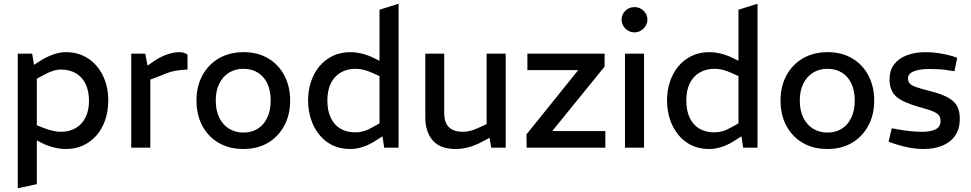

<svg xmlns="http://www.w3.org/2000/svg" viewBox="-20 -790 5194 1027"><path d="M75 217V-503H152L162 -443L194 -464Q229 -486 264.5 -498.5Q300 -511 333 -511Q400 -511 451 -477.5Q502 -444 530.5 -385.5Q559 -327 559 -252Q559 -195 542.5 -147.5Q526 -100 496 -65.5Q466 -31 424.5 -12Q383 7 333 7Q302 7 269.5 -1Q237 -9 208 -23L177 -39V195ZM305 -85Q351 -85 385 -105Q419 -125 437.5 -162Q456 -199 456 -250Q456 -302 438.5 -339.5Q421 -377 387 -397.5Q353 -418 305 -418Q285 -418 262 -410.5Q239 -403 212 -388L177 -369V-120L215 -105Q242 -95 263.5 -90Q285 -85 305 -85Z M682 0V-503H757L769 -439L808 -466Q838 -486 873 -498.5Q908 -511 940 -511Q951 -511 962 -508Q973 -505 983 -498V-418Q950 -417 918.5 -411.5Q887 -406 846 -388L784 -364V0Z M1282 7Q1206 7 1149.5 -26Q1093 -59 1062 -117.5Q1031 -176 1031 -252Q1031 -328 1062.5 -386.5Q1094 -445 1151 -478Q1208 -511 1283 -511Q1359 -511 1415 -477.5Q1471 -444 1501.5 -385.5Q1532 -327 1532 -252Q1532 -176 1500.5 -117.5Q1469 -59 1413 -26Q1357 7 1282 7ZM1282 -81Q1327 -81 1359.5 -102Q1392 -123 1410 -161.5Q1428 -200 1428 -252Q1428 -304 1410.5 -342Q1393 -380 1360 -401Q1327 -422 1282 -422Q1238 -422 1204.5 -401Q1171 -380 1152.5 -342Q1134 -304 1134 -252Q1134 -200 1152.5 -161.5Q1171 -123 1204.5 -102Q1238 -81 1282 -81Z M1854 7Q1799 7 1757.5 -13.5Q1716 -34 1687 -70.5Q1658 -107 1643 -153.5Q1628 -200 1628 -252Q1628 -305 1643 -351.5Q1658 -398 1687.5 -434Q1717 -470 1759 -490.5Q1801 -511 1854 -511Q1884 -511 1916.5 -503Q1949 -495 1979 -480L2010 -465V-738L2112 -770V0H2035L2026 -61L1993 -40Q1960 -18 1924.5 -5.5Q1889 7 1854 7ZM1731 -252Q1731 -199 1749 -160.5Q1767 -122 1800.5 -102Q1834 -82 1882 -82Q1902 -82 1924 -88Q1946 -94 1972 -109L2010 -130V-383L1972 -400Q1948 -411 1926 -416.5Q1904 -422 1882 -422Q1837 -422 1802.5 -402Q1768 -382 1749.5 -344Q1731 -306 1731 -252Z M2418 7Q2334 7 2294.5 -39Q2255 -85 2255 -162V-503H2356V-186Q2356 -134 2381.5 -109.5Q2407 -85 2456 -85Q2478 -85 2499 -91Q2520 -97 2543 -108L2583 -126V-503H2685V0H2607L2595 -78L2616 -62L2563 -34Q2525 -13 2488.5 -3Q2452 7 2418 7Z M2797 0 2796 -71 3073 -415H2801V-503H3214V-434L2934 -89H3218V0Z M3323 0V-503H3425V0ZM3374 -617Q3355 -617 3339 -626.5Q3323 -636 3314 -651.5Q3305 -667 3305 -686Q3305 -703 3314 -718.5Q3323 -734 3339 -743Q3355 -752 3374 -752Q3393 -752 3408.5 -743Q3424 -734 3433.5 -718.5Q3443 -703 3443 -685Q3443 -667 3433.5 -651.5Q3424 -636 3408.5 -626.5Q3393 -617 3374 -617Z M3774 7Q3719 7 3677.5 -13.5Q3636 -34 3607 -70.5Q3578 -107 3563 -153.5Q3548 -200 3548 -252Q3548 -305 3563 -351.5Q3578 -398 3607.5 -434Q3637 -470 3679 -490.5Q3721 -511 3774 -511Q3804 -511 3836.5 -503Q3869 -495 3899 -480L3930 -465V-738L4032 -770V0H3955L3946 -61L3913 -40Q3880 -18 3844.5 -5.5Q3809 7 3774 7ZM3651 -252Q3651 -199 3669 -160.5Q3687 -122 3720.5 -102Q3754 -82 3802 -82Q3822 -82 3844 -88Q3866 -94 3892 -109L3930 -130V-383L3892 -400Q3868 -411 3846 -416.5Q3824 -422 3802 -422Q3757 -422 3722.5 -402Q3688 -382 3669.5 -344Q3651 -306 3651 -252Z M4406 7Q4330 7 4273.5 -26Q4217 -59 4186 -117.5Q4155 -176 4155 -252Q4155 -328 4186.5 -386.5Q4218 -445 4275 -478Q4332 -511 4407 -511Q4483 -511 4539 -477.5Q4595 -444 4625.5 -385.5Q4656 -327 4656 -252Q4656 -176 4624.5 -117.5Q4593 -59 4537 -26Q4481 7 4406 7ZM4406 -81Q4451 -81 4483.5 -102Q4516 -123 4534 -161.5Q4552 -200 4552 -252Q4552 -304 4534.5 -342Q4517 -380 4484 -401Q4451 -422 4406 -422Q4362 -422 4328.5 -401Q4295 -380 4276.5 -342Q4258 -304 4258 -252Q4258 -200 4276.5 -161.5Q4295 -123 4328.5 -102Q4362 -81 4406 -81Z M4920 7Q4883 7 4845 0Q4807 -7 4767 -20L4733 -32L4750 -104L4782 -98Q4815 -92 4848.5 -88.5Q4882 -85 4913 -85Q4961 -85 4986 -99Q5011 -113 5011 -142Q5011 -158 5004.5 -169.5Q4998 -181 4976.5 -191.5Q4955 -202 4910 -214Q4844 -232 4806.5 -251.5Q4769 -271 4753.5 -298.5Q4738 -326 4738 -367Q4739 -416 4764 -447.5Q4789 -479 4832.5 -495Q4876 -511 4932 -511Q4968 -511 5005.5 -505Q5043 -499 5077 -489L5100 -481L5085 -409L5065 -412Q5032 -418 5004.5 -419.5Q4977 -421 4953 -421Q4898 -421 4867.5 -408.5Q4837 -396 4837 -371Q4837 -354 4845.5 -344Q4854 -334 4880 -324.5Q4906 -315 4958 -302Q5020 -286 5053.5 -266.5Q5087 -247 5100.5 -220.5Q5114 -194 5114 -155Q5114 -99 5088 -63Q5062 -27 5018.5 -10Q4975 7 4920 7Z"/></svg>

Font: REM Medium
Style: Regular
Weight: 400
Version: Version 1.005;gftools[0.9.28]